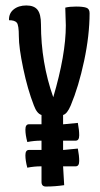

<svg xmlns="http://www.w3.org/2000/svg" viewBox="-20 -678 367 703"><path d="M130 -69Q105 -69 80 -64Q73 -90 73 -109.5Q73 -129 86 -129H132V-163H130Q105 -163 80 -158Q73 -184 73 -203.5Q73 -223 86 -223H132V-257Q115 -262 104 -292Q81 -351 65 -427.5Q49 -504 49 -545Q49 -586 41.5 -595Q34 -604 13 -604Q12 -629 30 -643.5Q48 -658 76.5 -658Q105 -658 117.5 -642Q130 -626 130 -589Q130 -449 175 -322Q221 -478 221 -585L219 -650Q234 -654 258.5 -654Q283 -654 295.5 -650Q308 -646 308 -630Q308 -549 288 -455Q268 -361 239 -292Q226 -261 211 -257V-223H213L265 -228Q270 -202 270 -182.5Q270 -163 257 -163H211V-129H213L265 -134Q270 -108 270 -88.5Q270 -69 257 -69H211L215 0Q181 5 148 5Q132 5 132 -12V-69Z"/></svg>

Font: Medula One
Style: Regular
Weight: 400
Designer: Luciano Vergara
Foundry: Luciano Vergara
Version: Version 1.002